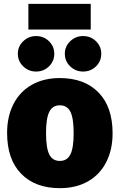

<svg xmlns="http://www.w3.org/2000/svg" viewBox="-20 -961 624 1001"><path d="M567 -266Q567 -180 533.5 -115Q500 -50 438 -15Q376 20 292 20Q164 20 90.5 -55Q17 -130 17 -268Q17 -354 50.5 -419Q84 -484 146 -519Q208 -554 292 -554Q420 -554 493.5 -479Q567 -404 567 -266ZM220 -268Q220 -189 237 -155.5Q254 -122 292 -122Q330 -122 347 -156Q364 -190 364 -266Q364 -345 347 -378.5Q330 -412 292 -412Q254 -412 237 -378Q220 -344 220 -268ZM263 -681Q263 -642 235.5 -615Q208 -588 168 -588Q129 -588 101 -615Q73 -642 73 -681Q73 -719 101 -746Q129 -773 168 -773Q208 -773 235.5 -746Q263 -719 263 -681ZM508 -681Q508 -642 480.5 -615Q453 -588 413 -588Q374 -588 346 -615Q318 -642 318 -681Q318 -719 346 -746Q374 -773 413 -773Q453 -773 480.5 -746Q508 -719 508 -681ZM453 -807H128V-941H453Z"/></svg>

Font: Fira Sans Black
Style: Regular
Weight: 900
Designer: Carrois Corporate & Edenspiekermann AG
Foundry: Carrois Corporate GbR & Edenspiekermann AG
Version: Version 4.203